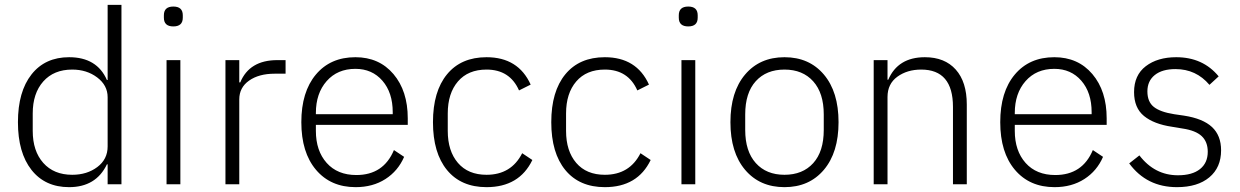

<svg xmlns="http://www.w3.org/2000/svg" viewBox="-20 -760 5114 792"><path d="M424 0V-82H421Q376 12 265 12Q166 12 110 -59Q54 -130 54 -256Q54 -382 110 -453Q166 -524 265 -524Q380 -524 421 -430H424V-740H481V0ZM278 -39Q339 -39 381.5 -71Q424 -103 424 -156V-359Q424 -408 381 -440.5Q338 -473 278 -473Q202 -473 158.5 -424Q115 -375 115 -292V-220Q115 -137 158.5 -88Q202 -39 278 -39Z M656 -687V-697Q656 -733 695 -733Q734 -733 734 -697V-687Q734 -651 695 -651Q656 -651 656 -687ZM667 0V-512H724V0Z M967 0H910V-512H967V-420H971Q1009 -512 1124 -512H1158V-456H1113Q1048 -456 1007.5 -427.5Q967 -399 967 -350Z M1447 12Q1344 12 1283.5 -59.5Q1223 -131 1223 -256Q1223 -381 1283 -452.5Q1343 -524 1446 -524Q1544 -524 1603 -454.5Q1662 -385 1662 -272V-245H1283V-220Q1283 -138 1327.5 -88Q1372 -38 1450 -38Q1562 -38 1605 -141L1647 -113Q1622 -55 1570 -21.5Q1518 12 1447 12ZM1446 -476Q1372 -476 1327.5 -425.5Q1283 -375 1283 -294V-289H1600V-297Q1600 -378 1557.5 -427Q1515 -476 1446 -476Z M1987 12Q1882 12 1824 -58.5Q1766 -129 1766 -256Q1766 -383 1824 -453.5Q1882 -524 1987 -524Q2118 -524 2169 -411L2121 -387Q2083 -473 1987 -473Q1911 -473 1869 -424Q1827 -375 1827 -292V-220Q1827 -137 1869 -88Q1911 -39 1987 -39Q2089 -39 2134 -128L2176 -100Q2122 12 1987 12Z M2475 12Q2370 12 2312 -58.5Q2254 -129 2254 -256Q2254 -383 2312 -453.5Q2370 -524 2475 -524Q2606 -524 2657 -411L2609 -387Q2571 -473 2475 -473Q2399 -473 2357 -424Q2315 -375 2315 -292V-220Q2315 -137 2357 -88Q2399 -39 2475 -39Q2577 -39 2622 -128L2664 -100Q2610 12 2475 12Z M2780 -687V-697Q2780 -733 2819 -733Q2858 -733 2858 -697V-687Q2858 -651 2819 -651Q2780 -651 2780 -687ZM2791 0V-512H2848V0Z M3378.5 -59.5Q3318 12 3216 12Q3114 12 3053.5 -59.5Q2993 -131 2993 -256Q2993 -381 3053.5 -452.5Q3114 -524 3216 -524Q3318 -524 3378.5 -452.5Q3439 -381 3439 -256Q3439 -131 3378.5 -59.5ZM3378 -224V-288Q3378 -376 3334.5 -424.5Q3291 -473 3216 -473Q3141 -473 3097.5 -425Q3054 -377 3054 -288V-224Q3054 -136 3097.5 -87.5Q3141 -39 3216 -39Q3291 -39 3334.5 -87Q3378 -135 3378 -224Z M3641 0H3584V-512H3641V-431H3644Q3684 -524 3795 -524Q3877 -524 3922.5 -473Q3968 -422 3968 -329V0H3911V-319Q3911 -473 3780 -473Q3722 -473 3681.5 -443.5Q3641 -414 3641 -360Z M4330 12Q4227 12 4166.5 -59.5Q4106 -131 4106 -256Q4106 -381 4166 -452.5Q4226 -524 4329 -524Q4427 -524 4486 -454.5Q4545 -385 4545 -272V-245H4166V-220Q4166 -138 4210.5 -88Q4255 -38 4333 -38Q4445 -38 4488 -141L4530 -113Q4505 -55 4453 -21.5Q4401 12 4330 12ZM4329 -476Q4255 -476 4210.5 -425.5Q4166 -375 4166 -294V-289H4483V-297Q4483 -378 4440.5 -427Q4398 -476 4329 -476Z M4835 12Q4710 12 4638 -86L4680 -119Q4743 -37 4839 -37Q4898 -37 4930 -62.5Q4962 -88 4962 -134Q4962 -175 4937 -198.5Q4912 -222 4857 -230L4815 -237Q4740 -248 4699 -281.5Q4658 -315 4658 -380Q4658 -450 4706.5 -487Q4755 -524 4832 -524Q4942 -524 5007 -445L4969 -410Q4914 -475 4829 -475Q4774 -475 4743.5 -450.5Q4713 -426 4713 -383Q4713 -340 4739.5 -319Q4766 -298 4823 -289L4864 -283Q4942 -271 4979.5 -236Q5017 -201 5017 -140Q5017 -69 4968.5 -28.5Q4920 12 4835 12Z"/></svg>

Font: IBM Plex Sans Light
Style: Regular
Weight: 300
Designer: Mike Abbink, Paul van der Laan, Pieter van Rosmalen
Foundry: Bold Monday
Version: Version 3.0